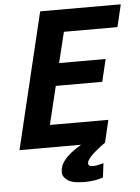

<svg xmlns="http://www.w3.org/2000/svg" viewBox="-59 -739 712 975"><g transform="rotate(-5 297.0 -251.5)"><path d="M332 190Q271 190 246 172Q221 154 221 131Q221 115 226.5 99.5Q232 84 245 68Q258 52 279 35Q300 18 331 0H17L183 -693H594L567 -579H294L256 -423H493L466 -309H229L182 -114H480L453 0Q425 20 406.5 35.5Q388 51 377.5 62.5Q367 74 362.5 82.5Q358 91 358 97Q358 105 364 109Q370 113 382 113Q397 113 413 109Q429 105 436 103L427 175Q387 190 332 190Z"/></g></svg>

Font: Ubuntu Sans Mono
Style: Italic
Weight: 400
Italic angle: -13.5°
Monospace: yes
Designer: Dalton Maag Ltd
Foundry: Dalton Maag Ltd
Version: Version 1.006